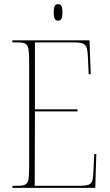

<svg xmlns="http://www.w3.org/2000/svg" viewBox="-20 -909 530 929"><path d="M40 0V-10H65Q90 -10 102 -16Q114 -22 117.5 -40.5Q121 -59 121 -98V-616Q121 -655 117.5 -673.5Q114 -692 102 -698Q90 -704 65 -704H40V-714H413L419 -550H409L406 -621Q405 -658 400 -675.5Q395 -693 380.5 -698.5Q366 -704 335 -704H149V-380H355V-370H149L148 -10H364Q394 -10 408 -15Q422 -20 426.5 -34.5Q431 -49 432 -79L436 -164H446L441 0ZM261 -809Q250 -809 245 -818Q240 -827 240 -849Q240 -871 245 -880Q250 -889 261 -889Q272 -889 277 -880Q282 -871 282 -849Q282 -827 277 -818Q272 -809 261 -809Z"/></svg>

Font: Noto Serif Display Condensed Thin
Style: Regular
Weight: 100
Width: 3
Designer: Monotype Design Team
Foundry: Monotype Imaging Inc.
Version: Version 2.009